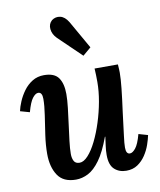

<svg xmlns="http://www.w3.org/2000/svg" viewBox="-87 -844 770 924"><g transform="rotate(-10 298.0 -382.0)"><path d="M210 11Q148 11 121 -30Q94 -71 94 -135Q94 -178 101 -226.5Q108 -275 115 -320.5Q122 -366 122 -399Q122 -432 102 -432Q89 -432 74.5 -413.5Q60 -395 47 -347L1 -360Q5 -380 16 -406Q27 -432 44.5 -456Q62 -480 87 -495.5Q112 -511 144 -511Q195 -511 215 -482.5Q235 -454 235 -403Q235 -374 230.5 -335.5Q226 -297 220.5 -256Q215 -215 210.5 -178Q206 -141 206 -115Q206 -94 213.5 -80Q221 -66 241 -66Q261 -66 282.5 -89.5Q304 -113 323.5 -152.5Q343 -192 358.5 -240.5Q374 -289 383 -339Q392 -389 392 -434Q392 -448 391.5 -468Q391 -488 390 -500H504Q505 -484 505.5 -476.5Q506 -469 506 -459Q506 -430 501 -383Q496 -336 487 -270Q478 -195 473 -157.5Q468 -120 468 -100Q468 -68 487 -68Q500 -68 515 -86.5Q530 -105 543 -153L588 -140Q584 -120 575 -94Q566 -68 550 -44Q534 -20 511 -4.5Q488 11 456 11Q421 11 398 -10Q375 -31 375 -80Q375 -102 378 -123Q381 -144 384 -168H382Q356 -97 327.5 -58Q299 -19 269.5 -4Q240 11 210 11ZM348 -570 237 -677Q216 -698 213.5 -723.5Q211 -749 229 -765Q248 -779 270.5 -774Q293 -769 310 -741L388 -604Z"/></g></svg>

Font: Lora SemiBold
Style: Italic
Weight: 600
Italic angle: -3°
Designer: Olga Karpushina, Alexei Vanyashin (Cyrillic)
Foundry: Cyreal
Version: Version 3.011; ttfautohint (v1.8.4.7-5d5b)